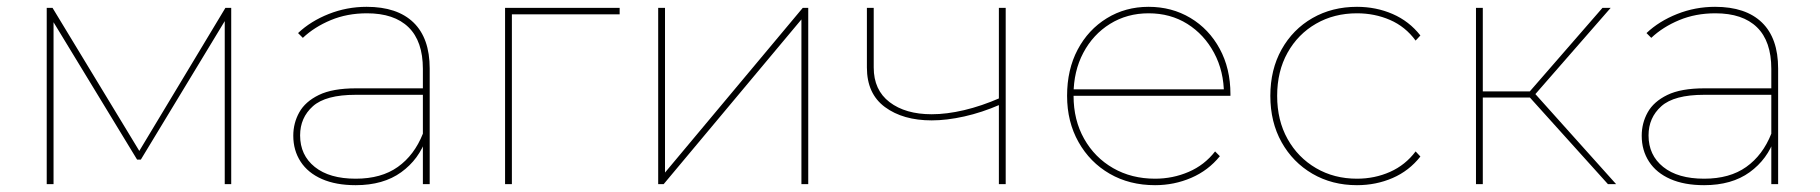

<svg xmlns="http://www.w3.org/2000/svg" viewBox="-20 -540 5338 563"><path d="M117 0V-517H134L393 -90H384L641 -517H658V0H639V-488H645L393 -72H382L129 -488H137V0Z M1220 0V-123V-140V-338Q1220 -419 1178 -460Q1136 -501 1056 -501Q998 -501 950 -481Q902 -461 868 -429L854 -443Q891 -478 944 -499Q997 -520 1055 -520Q1145 -520 1192.5 -474Q1240 -428 1240 -339V0ZM1023 3Q965 3 924 -15Q883 -33 861.5 -66Q840 -99 840 -142Q840 -179 857.5 -210.5Q875 -242 915 -261.5Q955 -281 1024 -281H1231V-262H1023Q935 -262 897.5 -228.5Q860 -195 860 -143Q860 -85 903 -50.5Q946 -16 1023 -16Q1098 -16 1146.5 -50.5Q1195 -85 1220 -148L1230 -135Q1209 -73 1156.5 -35Q1104 3 1023 3Z M1461 0V-517H1797V-498H1473L1481 -506V0Z M1910 0V-517H1930V-34L2334 -517H2350V0H2330V-483L1926 0Z M2712 -187Q2628 -187 2575 -226Q2522 -265 2522 -342V-517H2542V-342Q2542 -276 2588.5 -240.5Q2635 -205 2712 -205Q2756 -205 2807 -217Q2858 -229 2913 -253L2912 -233Q2859 -210 2807.5 -198.5Q2756 -187 2712 -187ZM2909 0V-517H2929V0Z M3367 3Q3292 3 3234 -30.5Q3176 -64 3142.5 -123.5Q3109 -183 3109 -259Q3109 -336 3140 -394.5Q3171 -453 3225.5 -486.5Q3280 -520 3348 -520Q3416 -520 3470.5 -487.5Q3525 -455 3556.5 -397Q3588 -339 3588 -264Q3588 -263 3588 -262Q3588 -261 3588 -259H3120V-278H3577L3569 -263Q3569 -331 3540 -385Q3511 -439 3461.5 -470Q3412 -501 3348 -501Q3285 -501 3235 -470Q3185 -439 3156.5 -385Q3128 -331 3128 -263V-259Q3128 -188 3159 -133Q3190 -78 3244 -47Q3298 -16 3367 -16Q3419 -16 3465.5 -36Q3512 -56 3543 -96L3557 -82Q3523 -40 3473 -18.5Q3423 3 3367 3Z M3959 3Q3886 3 3828.5 -30.5Q3771 -64 3738 -123Q3705 -182 3705 -259Q3705 -336 3738 -395Q3771 -454 3828.5 -487Q3886 -520 3959 -520Q4015 -520 4063.5 -499Q4112 -478 4145 -436L4131 -421Q4101 -462 4056 -481.5Q4011 -501 3959 -501Q3892 -501 3839 -470.5Q3786 -440 3755.5 -385.5Q3725 -331 3725 -259Q3725 -187 3755.5 -132.5Q3786 -78 3839 -47Q3892 -16 3959 -16Q4011 -16 4056 -36Q4101 -56 4131 -96L4145 -81Q4112 -39 4063.5 -18Q4015 3 3959 3Z M4695 0 4458 -263 4476 -271 4719 0ZM4308 0V-517H4328V0ZM4321 -254V-272H4478V-254ZM4476 -257 4458 -263 4679 -517H4703Z M5174 0V-123V-140V-338Q5174 -419 5132 -460Q5090 -501 5010 -501Q4952 -501 4904 -481Q4856 -461 4822 -429L4808 -443Q4845 -478 4898 -499Q4951 -520 5009 -520Q5099 -520 5146.5 -474Q5194 -428 5194 -339V0ZM4977 3Q4919 3 4878 -15Q4837 -33 4815.5 -66Q4794 -99 4794 -142Q4794 -179 4811.5 -210.5Q4829 -242 4869 -261.5Q4909 -281 4978 -281H5185V-262H4977Q4889 -262 4851.5 -228.5Q4814 -195 4814 -143Q4814 -85 4857 -50.5Q4900 -16 4977 -16Q5052 -16 5100.5 -50.5Q5149 -85 5174 -148L5184 -135Q5163 -73 5110.5 -35Q5058 3 4977 3Z"/></svg>

Font: Montserrat Thin
Style: Regular
Weight: 100
Designer: Julieta Ulanovsky
Foundry: Julieta Ulanovsky
Version: Version 9.000